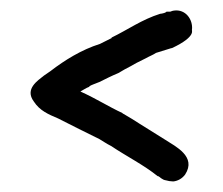

<svg xmlns="http://www.w3.org/2000/svg" viewBox="-20 -463 421 363"><path d="M44 -271C55 -254 71 -247 90 -239C116 -226 143 -212 168 -200C175 -196 180 -192 190 -187C220 -167 252 -151 278 -130H279C282 -129 286 -123 294 -122C297 -121 303 -120 307 -120H308C316 -121 324 -125 330 -133C352 -167 312 -186 292 -199L244 -229C235 -235 225 -241 213 -248H212V-249C184 -262 163 -276 132 -290C136 -292 143 -297 149 -299V-300C154 -303 161 -305 168 -308C180 -314 192 -320 204 -325L216 -332C224 -336 231 -340 238 -344L256 -353C263 -357 269 -359 275 -363C281 -365 298 -370 304 -372H305C354 -395 341 -407 343 -407C345 -426 331 -446 309 -443C308 -443 304 -442 302 -441H295C293 -439 290 -438 284 -437H283C248 -426 222 -407 191 -392V-391L169 -380C134 -369 102 -349 76 -329L63 -320C52 -311 26 -295 44 -271Z"/></svg>

Font: Scribbler
Style: Bd
Weight: 700
Designer: Mew Too
Foundry: Cannot Into Space Fonts
Version: Version 1.001